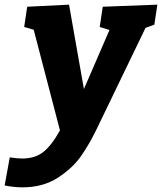

<svg xmlns="http://www.w3.org/2000/svg" viewBox="-78 -562 697 826"><path d="M599 -542 586 -456 548 -442 336 -3Q307 57 271 109Q235 161 171 202.5Q107 244 18 244Q-16 244 -58 236L-36 115Q-3 120 17 120Q72 120 107.5 92.5Q143 65 180 -1L67 -434L26 -446L39 -533L219 -542L283 -179L393 -433L351 -446L364 -533Z"/></svg>

Font: Bitter Pro ExtraBold
Style: Italic
Weight: 800
Italic angle: -9°
Designer: Sol Matas, and Bitter project Authors
Foundry: Sol Matas
Version: Version 1.010